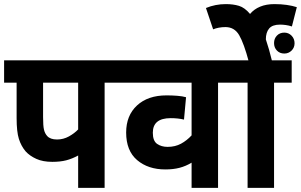

<svg xmlns="http://www.w3.org/2000/svg" viewBox="-20 -916 1467 936"><path d="M490 -513V0H361V-158Q332 -142 303 -134.5Q274 -127 235 -127Q189 -127 157 -141.5Q125 -156 105 -178Q83 -204 72 -239Q61 -274 61 -340V-513H0V-622H575V-513ZM361 -513H190V-345Q190 -302 194.5 -283.5Q199 -265 210 -253Q225 -236 258 -236Q289 -236 316 -251Q343 -266 361 -285Z M1129 -513H1043V0H914V-123Q886 -106 855.5 -98Q825 -90 786 -90Q702 -90 648.5 -135.5Q595 -181 595 -270Q595 -353 648 -402Q701 -451 792 -451Q819 -451 844.5 -449Q870 -447 887 -442L877 -333Q848 -340 812 -340Q725 -340 725 -269Q725 -229 746 -214.5Q767 -200 797 -200Q834 -200 862.5 -215.5Q891 -231 914 -256V-513H562V-622H1129Z M1316 -513V0H1187V-513H1115V-622H1402V-513ZM1193 -615Q1169 -705 1146 -744.5Q1123 -784 1079 -784Q1062 -784 1046.5 -781Q1031 -778 1019 -773L984 -877Q1030 -896 1081 -896Q1117 -896 1145 -887.5Q1173 -879 1199 -848Q1218 -871 1248 -883.5Q1278 -896 1318 -896Q1350 -896 1378 -892Q1406 -888 1427 -881L1403 -787Q1388 -792 1373 -794Q1358 -796 1345 -796Q1308 -796 1292 -777Q1276 -758 1276 -724Q1292 -677 1307 -615ZM1366 -655Q1344 -655 1330 -669.5Q1316 -684 1316 -706Q1316 -728 1330 -742.5Q1344 -757 1366 -757Q1387 -757 1401.5 -742Q1416 -727 1416 -705Q1416 -684 1401.5 -669.5Q1387 -655 1366 -655Z"/></svg>

Font: Noto Sans SemiCondensed
Style: Bold Italic
Weight: 700
Width: 4
Italic angle: -12°
Designer: Monotype Design Team
Foundry: Monotype Imaging Inc.
Version: Version 2.013; ttfautohint (v1.8.4.7-5d5b)